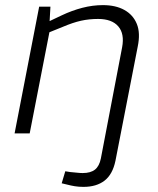

<svg xmlns="http://www.w3.org/2000/svg" viewBox="-20 -521 616 750"><path d="M221 195 235 148 254 151Q267 152 280 153.5Q293 155 303 155Q334 155 351 141.5Q368 128 374 98L457 -336Q467 -389 442 -418Q417 -447 363 -447Q328 -447 296.5 -440Q265 -433 225 -416L173 -395L96 0H37L133 -495H177L173 -424L162 -433L221 -461Q261 -480 301.5 -490.5Q342 -501 382 -501Q432 -501 466 -482Q500 -463 514.5 -427.5Q529 -392 518 -339L431 107Q420 160 388.5 184.5Q357 209 306 209Q288 209 272.5 206.5Q257 204 242 200Z"/></svg>

Font: REM ExtraLight
Style: Italic
Weight: 250
Italic angle: -11°
Designer: Octavio Pardo
Foundry: Ashler Design
Version: Version 1.005;gftools[0.9.28]